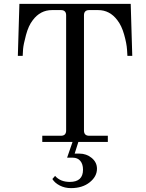

<svg xmlns="http://www.w3.org/2000/svg" viewBox="-20 -732 754 990"><path d="M198 0V-32H294Q321 -32 321 -59V-653Q321 -680 294 -680H248Q188 -680 149 -628Q127 -600 114 -551.5Q101 -503 99 -479Q97 -455 97 -444H72L80 -712H654L662 -444H637L635 -476Q633 -508 620 -554Q607 -600 585 -628Q546 -680 486 -680H440Q413 -680 413 -653V-59Q413 -32 440 -32H536V0H384L365 60H389Q426 60 453 82.5Q480 105 480 138Q480 178 442.5 208Q405 238 346 238Q314 238 288 224.5Q262 211 250 191L264 175Q291 206 340 206Q408 206 408 143Q408 114 394 97.5Q380 81 355 81H326L354 0Z"/></svg>

Font: Old Standard TT
Style: Regular
Weight: 400
Designer: Alexey Kryukov <alexios@thessalonica.org.ru>
Version: Version 1.0